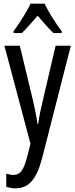

<svg xmlns="http://www.w3.org/2000/svg" viewBox="-20 -786 410 1046"><path d="M4 -537H88L161 -233Q167 -205 173.5 -174Q180 -143 184 -111H188Q195 -164 212 -233L283 -537H366L208 81Q186 163 152.5 201.5Q119 240 64 240Q52 240 40 238Q28 236 14 232V160Q24 163 34 165Q44 167 53 167Q82 167 98 144.5Q114 122 129 65L146 -3ZM223 -766Q239 -732 265 -690.5Q291 -649 316 -616V-606H271Q250 -626 229 -650Q208 -674 185 -700Q162 -674 139.5 -648.5Q117 -623 99 -606H54V-616Q81 -653 106.5 -693.5Q132 -734 146 -766Z"/></svg>

Font: Noto Sans Ethiopic ExtraCondensed
Style: Regular
Weight: 400
Width: 2
Designer: Monotype Design Team
Foundry: Monotype Imaging Inc.
Version: Version 2.102; ttfautohint (v1.8.4.7-5d5b)